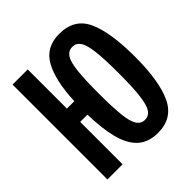

<svg xmlns="http://www.w3.org/2000/svg" viewBox="-200 -862 1015 1015"><g transform="rotate(-45 307.5 -355.0)"><path d="M402.1 -724.6Q514.4 -724.6 557.2 -631.8Q600 -539 600 -354.9Q600 -172.8 555.4 -78.7Q510.8 15.4 402.1 15.4Q329.7 15.4 287.7 -23.8Q245.6 -63.1 226.7 -137.4Q207.7 -211.8 205.6 -316.9H151.3V0H37.9V-709.2H151.3V-416.4H206.7Q212.8 -564.6 257.2 -644.6Q301.5 -724.6 402.1 -724.6ZM402.1 -627.2Q373.8 -627.2 357.2 -603.6Q340.5 -580 333.6 -521Q326.7 -462.1 326.7 -355.9Q326.7 -249.7 333.3 -190Q340 -130.3 356.7 -106.2Q373.3 -82.1 402.1 -82.1Q429.7 -82.1 446.2 -105.9Q462.6 -129.7 470 -189.2Q477.4 -248.7 477.4 -354.9Q477.4 -461 470.3 -520.5Q463.1 -580 446.7 -603.6Q430.3 -627.2 402.1 -627.2Z"/></g></svg>

Font: Fira Code SemiBold
Style: Regular
Weight: 600
Designer: Carrois Corporate, Edenspiekermann AG, Nikita Prokopov
Foundry: Carrois Corporate, Edenspiekermann AG, Nikita Prokopov
Version: Version 6.002